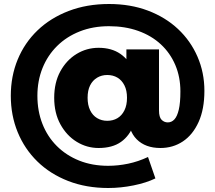

<svg xmlns="http://www.w3.org/2000/svg" viewBox="-20 -732 1076 960"><path d="M521 208Q411 208 321 173Q231 138 167 75.5Q103 13 68.5 -71Q34 -155 34 -253Q34 -351 68.5 -434.5Q103 -518 167.5 -580Q232 -642 323 -677Q414 -712 525 -712Q632 -712 719.5 -679Q807 -646 870 -587Q933 -528 967.5 -448.5Q1002 -369 1002 -278Q1002 -186 973 -122Q944 -58 894.5 -25Q845 8 782 8Q707 8 663.5 -35.5Q620 -79 620 -163V-197L621 -247L612 -409V-485H775V-180Q775 -146 788 -133Q801 -120 819 -120Q838 -120 852 -135Q866 -150 874 -184Q882 -218 882 -275Q882 -347 856.5 -407Q831 -467 784 -510.5Q737 -554 671 -577.5Q605 -601 525 -601Q445 -601 379 -575Q313 -549 265.5 -502Q218 -455 192.5 -391.5Q167 -328 167 -253Q167 -177 192 -113Q217 -49 264 -2Q311 45 376 71Q441 97 521 97Q570 97 620.5 86.5Q671 76 720 53L757 160Q712 182 648 195Q584 208 521 208ZM473 8Q414 8 363.5 -23Q313 -54 282 -110.5Q251 -167 251 -243Q251 -319 281.5 -375Q312 -431 362.5 -462Q413 -493 473 -493Q538 -493 582 -462.5Q626 -432 648 -376.5Q670 -321 670 -243Q670 -166 649 -109.5Q628 -53 585 -22.5Q542 8 473 8ZM516 -128Q545 -128 567 -141Q589 -154 602 -180Q615 -206 615 -243Q615 -280 602 -305.5Q589 -331 567 -344Q545 -357 516 -357Q488 -357 465.5 -343.5Q443 -330 430.5 -305Q418 -280 418 -243Q418 -207 430.5 -181Q443 -155 465.5 -141.5Q488 -128 516 -128Z"/></svg>

Font: MOST Montserrat ExtraBold
Style: Regular
Weight: 800
Designer: Julieta Ulanovsky
Foundry: Julieta Ulanovsky
Version: Version 8.000;March 11, 2024;FontCreator 15.0.0.2926 64-bit